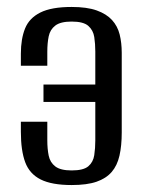

<svg xmlns="http://www.w3.org/2000/svg" viewBox="-20 -523 410 552"><path d="M186 9Q129 9 97 -7Q65 -23 52.5 -56.5Q40 -90 40 -144V-173H116V-120Q116 -95 120 -75.5Q124 -56 139 -44.5Q154 -33 186 -33Q220 -33 234 -45Q248 -57 251 -77Q254 -97 254 -119V-230H105V-280H254V-375Q254 -397 251 -416.5Q248 -436 234 -448.5Q220 -461 186 -461Q154 -461 139 -449.5Q124 -438 120 -418.5Q116 -399 116 -374V-334H40V-369Q40 -411 52 -441Q64 -471 96 -487Q128 -503 186 -503Q230 -503 258 -493Q286 -483 302 -465.5Q318 -448 324 -424Q330 -400 330 -371V-142Q330 -104 323.5 -75.5Q317 -47 301 -28.5Q285 -10 257.5 -0.5Q230 9 186 9Z"/></svg>

Font: Alumni Sans Medium
Style: Regular
Weight: 500
Designer: Robert E. Leuschke
Foundry: Robert E. Leuschke
Version: Version 1.018